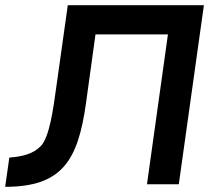

<svg xmlns="http://www.w3.org/2000/svg" viewBox="-79 -712 829 742"><path d="M709 -692H183L138 -372C127 -291 112 -182 79 -148C50 -117 7 -107 -43 -103L-59 10C161 10 222 -92 253 -311L290 -579H570L489 0H612Z"/></svg>

Font: Cantarell
Style: BoldOblique
Weight: 700
Italic angle: -8°
Designer: Dave Crossland
Version: Version 0.024